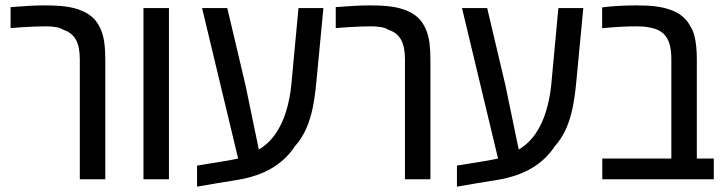

<svg xmlns="http://www.w3.org/2000/svg" viewBox="-20 -660 2667 707"><path d="M273.9 0V-441.4Q273.9 -488.3 259.3 -514.2Q244.6 -540 213.4 -550.3Q201.7 -557.6 185.3 -560.3Q168.9 -563 149.4 -563Q133.3 -563 109.9 -562.3Q86.4 -561.5 62 -559.8Q37.6 -558.1 19 -556.6V-633.8Q54.7 -636.7 85.9 -638.4Q117.2 -640.1 143.6 -640.1Q193.8 -640.1 225.3 -635.5Q256.8 -630.9 282.2 -620.1Q307.1 -609.4 323.7 -593.3Q340.3 -577.1 351.1 -551.8Q360.4 -530.3 364 -503.2Q367.7 -476.1 367.7 -441.4V0Z M508.3 0V-630.4H602.1V0Z M705.6 27.3V-50.3L808.1 -66.9Q820.3 -68.8 832.3 -71.3Q844.2 -73.7 856.9 -76.2L724.1 -630.4H816.9L883.8 -347.2L933.1 -109.4Q969.7 -131.3 994.4 -167Q1019 -202.6 1033.2 -248.8Q1047.4 -294.9 1052.7 -347.2L1079.1 -630.4H1170.9L1144.5 -354Q1140.1 -306.6 1131.8 -264.6Q1123.5 -222.7 1107.7 -186.5Q1091.8 -150.4 1064.9 -120.1Q1033.2 -71.8 981 -40.8Q928.7 -9.8 854.5 2.4Q815.4 8.8 778.1 14.9Q740.7 21 705.6 27.3Z M1471.2 0V-441.4Q1471.2 -488.3 1456.5 -514.2Q1441.9 -540 1410.6 -550.3Q1398.9 -557.6 1382.6 -560.3Q1366.2 -563 1346.7 -563Q1330.6 -563 1307.1 -562.3Q1283.7 -561.5 1259.3 -559.8Q1234.9 -558.1 1216.3 -556.6V-633.8Q1252 -636.7 1283.2 -638.4Q1314.5 -640.1 1340.8 -640.1Q1391.1 -640.1 1422.6 -635.5Q1454.1 -630.9 1479.5 -620.1Q1504.4 -609.4 1521 -593.3Q1537.6 -577.1 1548.3 -551.8Q1557.6 -530.3 1561.3 -503.2Q1564.9 -476.1 1564.9 -441.4V0Z M1662.6 27.3V-50.3L1765.1 -66.9Q1777.3 -68.8 1789.3 -71.3Q1801.3 -73.7 1814 -76.2L1681.2 -630.4H1773.9L1840.8 -347.2L1890.1 -109.4Q1926.8 -131.3 1951.4 -167Q1976.1 -202.6 1990.2 -248.8Q2004.4 -294.9 2009.8 -347.2L2036.1 -630.4H2127.9L2101.6 -354Q2097.2 -306.6 2088.9 -264.6Q2080.6 -222.7 2064.7 -186.5Q2048.8 -150.4 2022 -120.1Q1990.2 -71.8 1938 -40.8Q1885.7 -9.8 1811.5 2.4Q1772.5 8.8 1735.1 14.9Q1697.8 21 1662.6 27.3Z M2197.8 0V-76.2H2452.1V-441.4Q2452.1 -497.1 2433.1 -524.4Q2414.1 -551.8 2372.6 -558.6Q2362.3 -561 2350.1 -562Q2337.9 -563 2323.7 -563Q2295.9 -563 2267.8 -561.5Q2239.7 -560.1 2197.3 -556.2V-632.8Q2228.5 -636.7 2259.8 -638.4Q2291 -640.1 2323.7 -640.1Q2365.7 -640.1 2394.5 -636.5Q2423.3 -632.8 2446.8 -624.5Q2474.1 -615.2 2492.7 -599.9Q2511.2 -584.5 2522.5 -562.5Q2531.2 -549.3 2536.4 -530.5Q2541.5 -511.7 2543.7 -489.3Q2545.9 -466.8 2545.9 -442.9V-76.2H2608.4V0Z"/></svg>

Font: Open Sans SemiCondensed Medium
Style: Regular
Weight: 500
Width: 4
Designer: Monotype Design Team
Foundry: Monotype Imaging Inc.
Version: Version 3.000